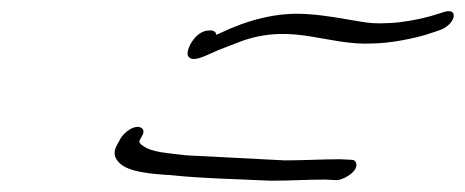

<svg xmlns="http://www.w3.org/2000/svg" viewBox="-20 -467 824 340"><path d="M192 -219 186 -208C180 -196 183 -186 193 -177C209 -163 244 -159 281 -157C336 -151 398 -150 459 -147C495 -147 523 -149 556 -149L576 -148C585 -148 602 -157 608 -166C614 -174 611 -184 603 -184L582 -185C548 -185 520 -183 484 -183C425 -186 366 -189 309 -192C278 -196 248 -197 233 -209C228 -212 226 -215 227 -218L233 -229C235 -234 234 -238 231 -240C221 -248 199 -234 192 -219ZM313 -368C320 -355 343 -368 366 -378C378 -383 395 -389 410 -395C501 -426 560 -386 639 -390C669 -390 716 -399 742 -408L757 -413C786 -422 794 -454 767 -446L751 -441C730 -434 689 -426 664 -426C649 -425 633 -426 617 -429C586 -434 557 -440 524 -442C470 -446 417 -431 369 -408C367 -407 364 -406 363 -405C363 -411 357 -414 350 -413C326 -413 308 -378 313 -368Z"/></svg>

Font: Stray Cat
Style: UltObl
Weight: 400
Version: Version 1.0